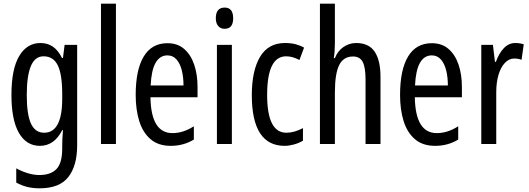

<svg xmlns="http://www.w3.org/2000/svg" viewBox="-20 -780 2866 1040"><path d="M199 -547Q237 -547 265.5 -528Q294 -509 316 -466H321L330 -537H398V6Q398 118 350 179Q302 240 195 240Q158 240 127.5 232.5Q97 225 68 209V132Q136 168 193 168Q255 168 286 135.5Q317 103 317 25V9Q317 -8 318 -29.5Q319 -51 321 -75H317Q274 10 196 10Q123 10 82.5 -60Q42 -130 42 -266Q42 -406 84 -476.5Q126 -547 199 -547ZM216 -475Q169 -475 147 -421.5Q125 -368 125 -265Q125 -159 148 -110Q171 -61 219 -61Q317 -61 317 -245V-270Q317 -377 293 -426Q269 -475 216 -475Z M608 0H527V-760H608Z M887 -546Q942 -546 978 -514.5Q1014 -483 1032 -429.5Q1050 -376 1050 -309V-253H795Q798 -59 914 -59Q943 -59 971.5 -68Q1000 -77 1030 -96V-24Q974 10 905 10Q837 10 795 -26.5Q753 -63 734 -125Q715 -187 715 -265Q715 -402 758.5 -474Q802 -546 887 -546ZM887 -480Q846 -480 823 -440Q800 -400 796 -317H974Q974 -361 965 -398Q956 -435 936.5 -457.5Q917 -480 887 -480Z M1197 -739Q1243 -739 1243 -681Q1243 -624 1197 -624Q1175 -624 1162 -639Q1149 -654 1149 -681Q1149 -739 1197 -739ZM1236 -537V0H1155V-537Z M1522 10Q1344 10 1344 -265Q1344 -397 1388.5 -472Q1433 -547 1524 -547Q1556 -547 1581 -540.5Q1606 -534 1627 -522L1602 -455Q1564 -475 1530 -475Q1427 -475 1427 -266Q1427 -61 1531 -61Q1553 -61 1575.5 -67.5Q1598 -74 1621 -86V-18Q1600 -5 1572.5 2.5Q1545 10 1522 10Z M1794 -545Q1794 -501 1788 -465H1794Q1809 -504 1840.5 -525.5Q1872 -547 1909 -547Q1978 -547 2009.5 -500Q2041 -453 2041 -364V0H1960V-348Q1960 -416 1944.5 -445Q1929 -474 1892 -474Q1840 -474 1817 -427Q1794 -380 1794 -279V0H1713V-760H1794Z M2319 -546Q2374 -546 2410 -514.5Q2446 -483 2464 -429.5Q2482 -376 2482 -309V-253H2227Q2230 -59 2346 -59Q2375 -59 2403.5 -68Q2432 -77 2462 -96V-24Q2406 10 2337 10Q2269 10 2227 -26.5Q2185 -63 2166 -125Q2147 -187 2147 -265Q2147 -402 2190.5 -474Q2234 -546 2319 -546ZM2319 -480Q2278 -480 2255 -440Q2232 -400 2228 -317H2406Q2406 -361 2397 -398Q2388 -435 2368.5 -457.5Q2349 -480 2319 -480Z M2771 -547Q2795 -547 2817 -540L2805 -456Q2788 -463 2765 -463Q2737 -463 2714.5 -439Q2692 -415 2680 -374Q2668 -333 2668 -280V0H2587V-537H2650L2661 -445H2666Q2683 -492 2709.5 -519.5Q2736 -547 2771 -547Z"/></svg>

Font: Noto Sans Lao UI ExtCond
Style: Regular
Weight: 400
Width: 2
Designer: Monotype Design Team
Foundry: Monotype Imaging Inc.
Version: Version 2.000; ttfautohint (v1.8.4.7-5d5b)